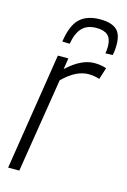

<svg xmlns="http://www.w3.org/2000/svg" viewBox="-114 -792 562 847"><g transform="rotate(15 167.0 -368.5)"><path d="M144 -534 136 -483Q201 -544 261 -544Q293 -544 316 -535L299 -482Q274 -490 248 -490Q222 -490 193.5 -476.5Q165 -463 132 -431L63 0H12L96 -534ZM236 -737Q285 -737 309.5 -717Q334 -697 334 -647Q334 -620 329 -599L296 -598Q299 -612 299 -632Q298 -666 281 -681Q264 -696 230 -696Q187 -696 164 -671.5Q141 -647 133 -598L99 -599Q110 -675 143 -706Q176 -737 236 -737Z"/></g></svg>

Font: Georama SemiCondensed Light
Style: Italic
Weight: 300
Width: 4
Italic angle: -9°
Designer: Jean-Baptiste Levee
Foundry: Production Type
Version: Version 1.000